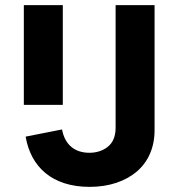

<svg xmlns="http://www.w3.org/2000/svg" viewBox="-20 -718 696 749"><path d="M431 -219C431 -184 419 -160 400 -145C380 -129 354 -122 329 -122C272 -122 233 -153 222 -213L80 -185C100 -68 182 11 330 11C406 11 469 -11 514 -49C558 -87 583 -142 583 -210V-698H431ZM73 -698V-309H225V-698Z"/></svg>

Font: Plexus Sans Bold
Style: Regular
Weight: 700
Version: Version 2.001;PS 002.001;hotconv 1.0.70;makeotf.lib2.5.58329